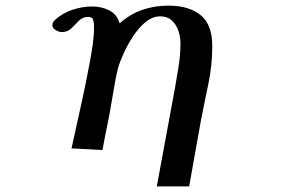

<svg xmlns="http://www.w3.org/2000/svg" viewBox="-20 -533 1040 682"><path d="M734 -369Q734 -446 692.5 -479.5Q651 -513 578 -513Q529 -513 485.5 -498Q442 -483 405 -450Q395 -483 367.5 -496.5Q340 -510 308 -510Q272 -510 236.5 -498Q201 -486 174 -461Q166 -453 166 -443Q166 -433 178 -426Q190 -419 199 -419Q220 -419 233.5 -432.5Q247 -446 260.5 -459.5Q274 -473 293 -473Q308 -473 311 -462Q314 -451 314 -440Q314 -408 309.5 -376Q305 -344 299 -312Q285 -236 268 -159.5Q251 -83 234 -6L344 0Q352 -44 361 -87.5Q370 -131 377 -174Q382 -203 387 -232.5Q392 -262 399 -290Q405 -312 419 -343Q433 -374 453 -404.5Q473 -435 497.5 -455Q522 -475 549 -475Q574 -475 590 -460.5Q606 -446 613.5 -424Q621 -402 621 -380Q621 -340 615 -301Q609 -262 602 -223Q586 -135 569.5 -47Q553 41 537 129H652Q662 71 672.5 13.5Q683 -44 693 -101Q706 -168 720 -234.5Q734 -301 734 -369Z"/></svg>

Font: UoqMunThenKhung
Style: Regular
Weight: 400
Designer: Font-Kai, 金井和夫, 宇文滿月
Foundry: Kazuo Kanai, Moonlit Owen
Version: Version 1.197